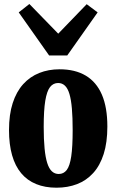

<svg xmlns="http://www.w3.org/2000/svg" viewBox="-20 -906 568 938"><path d="M24 -270.5Q24 -346.5 42 -402.2Q60 -458 93.2 -494.8Q126.5 -531.5 171.8 -549.5Q217 -567.5 271 -567.5Q347 -567.5 399 -536.5Q451 -505.5 477.8 -443.5Q504.5 -381.5 504.5 -288Q504.5 -210 486.5 -153.5Q468.5 -97 435.2 -60.5Q402 -24 356.5 -6.5Q311 11 256 11Q200 11 156.5 -6.8Q113 -24.5 83.5 -59.8Q54 -95 39 -147.8Q24 -200.5 24 -270.5ZM267 -56Q291 -56 306 -75.5Q321 -95 328 -142Q335 -189 335 -270.5Q335 -332 331.2 -375.8Q327.5 -419.5 319.2 -447Q311 -474.5 297.2 -487.5Q283.5 -500.5 264 -500.5Q240 -500.5 224.5 -480.8Q209 -461 201.2 -414Q193.5 -367 193.5 -286Q193.5 -224.5 197.8 -180.8Q202 -137 210.8 -109.5Q219.5 -82 233.5 -69Q247.5 -56 267 -56ZM220 -635 71.5 -845.5 123.5 -886.5 264.5 -741.5 403.5 -885.5 457 -845.5 308.5 -635Z"/></svg>

Font: Merriweather 24pt SemiCondensed Black
Style: Regular
Weight: 900
Width: 4
Designer: Eben Sorkin
Foundry: Eben Sorkin
Version: Version 2.100